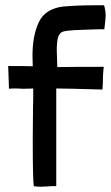

<svg xmlns="http://www.w3.org/2000/svg" viewBox="-20 -708 420 727"><path d="M253 -372 368 -369Q370 -392 370 -422Q372 -451 373 -455Q256 -455 197 -454Q195 -504 195 -517Q195 -555 201 -570Q207 -585 219 -588.5Q231 -592 263 -594Q358 -598 375 -597Q380 -637 380 -648Q380 -669 374 -688H335Q272 -688 217 -683Q150 -674 126.5 -623Q103 -572 103 -497L104 -457Q85 -458 11 -458L14 -372Q21 -373 36 -373Q53 -373 62 -372Q95 -372 106 -373Q106 -328 105 -298L104 -177Q104 -27 108 -3Q118 -1 134 -1L158 -2Q178 -4 193 -3V-373Z"/></svg>

Font: Londrina Solid Light
Style: Regular
Weight: 300
Designer: Marcelo Magalhaes
Foundry: Marcelo Magalhães
Version: Version 1.002